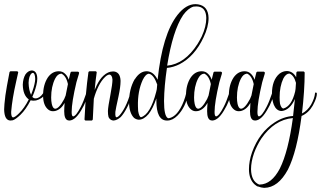

<svg xmlns="http://www.w3.org/2000/svg" viewBox="-29 -582 1550 927"><path d="M140 -189Q141 -195 141 -201Q140 -229 130 -230Q126 -230 124 -228Q110 -216 109 -182Q110 -147 121 -124Q136 -162 140 -189ZM184 -136Q188 -135 189 -131Q189 -130 189 -129Q176 -105 145 -97Q138 -96 133 -96Q125 -96 119 -98Q96 -53 70 -28Q46 -5 32 -1Q31 -1 30 -1Q25 0 21 0Q-8 -1 -9 -54Q-9 -72 -3 -121Q2 -157 17 -234Q19 -237 22 -238H54Q58 -236 59 -233Q58 -230 49 -188Q30 -105 25 -43Q25 -39 25 -35Q26 -16 34 -15Q44 -16 63 -35Q88 -59 110 -102Q82 -122 81 -173Q82 -203 94 -223Q107 -241 125 -242Q150 -240 151 -203Q151 -196 150 -188Q145 -155 127 -114Q134 -107 142 -107Q162 -107 178 -130Q179 -132 180 -134Q182 -136 184 -136Z M299 -176Q290 -217 266 -227Q266 -227 265 -226Q249 -225 237 -202Q218 -164 218 -111Q218 -94 221 -80Q226 -58 237 -57Q256 -57 281 -104Q286 -115 288 -121Q293 -146 299 -176ZM392 -136Q396 -135 397 -131Q397 -119 376 -73Q373 -67 370 -62Q338 -1 306 0Q302 0 299 -1Q281 -6 281 -45Q281 -59 283 -84V-85Q265 -53 237 -46Q232 -45 227 -45Q214 -45 204 -53Q179 -73 179 -121Q179 -173 202 -208Q223 -238 255 -238Q273 -238 285 -226Q297 -215 303 -197Q311 -232 312 -233Q314 -235 316 -236H348Q352 -234 353 -231Q353 -227 348 -212Q343 -194 340 -185Q317 -88 317 -42Q317 -41 317 -40Q317 -21 324 -20Q338 -21 361 -66Q374 -91 388 -133Q390 -136 392 -136Z M433 -238Q437 -237 438 -233Q432 -192 428 -148Q433 -160 438 -170Q453 -201 471 -217Q493 -237 516 -237Q519 -237 521 -237Q537 -235 545 -223Q552 -212 553 -194Q553 -191 553 -188Q553 -163 543 -116Q529 -53 528 -42Q527 -27 529 -20Q533 -10 547 -24Q561 -39 575 -66Q591 -98 600 -132Q603 -135 607 -135Q610 -133 610 -129Q610 -129 591 -76Q587 -68 584 -62Q569 -33 554 -17Q536 -1 519 0Q516 0 513 -1Q501 -4 495 -17Q492 -28 492 -46Q493 -68 504 -124Q514 -177 514 -197Q514 -197 514 -198Q512 -221 499 -222Q489 -221 478 -210Q461 -194 447 -166Q433 -138 424 -105L419 -5Q417 -1 414 0H384Q380 -1 379 -5Q379 -5 386 -128Q391 -184 398 -234Q400 -237 403 -238Z M730 -174Q713 -222 690 -226Q674 -225 660 -196Q635 -141 637 -68Q637 -56 638 -46Q643 -17 652 -16Q697 -30 725 -138Q727 -145 728 -151Q729 -163 730 -174ZM945 -406Q967 -454 967 -495Q966 -550 920 -551Q913 -551 905 -550Q879 -542 855 -509Q805 -434 778 -265Q863 -273 925 -370Q936 -388 945 -406ZM875 -136Q879 -135 880 -131V-130Q867 -64 828 -24Q804 0 779 0Q777 0 776 0Q726 -1 726 -96Q726 -102 726 -107Q709 -57 688 -31Q665 -4 641 -4Q628 -5 618 -13Q595 -36 594 -87Q594 -152 621 -199Q622 -201 623 -201Q647 -238 679 -238Q680 -238 681 -238Q713 -236 732 -197Q755 -417 828 -510Q869 -562 915 -562Q921 -562 927 -561Q977 -553 978 -495Q978 -452 954 -402Q911 -310 838 -272Q808 -257 777 -254Q764 -166 763 -96Q763 -94 763 -93Q763 -23 781 -12Q784 -11 786 -11Q829 -19 858 -93Q866 -114 870 -132Q872 -135 875 -136Z M989 -176Q980 -217 956 -227Q956 -227 955 -226Q939 -225 927 -202Q908 -164 908 -111Q908 -94 911 -80Q916 -58 927 -57Q946 -57 971 -104Q976 -115 978 -121Q983 -146 989 -176ZM1082 -136Q1086 -135 1087 -131Q1087 -119 1066 -73Q1063 -67 1060 -62Q1028 -1 996 0Q992 0 989 -1Q971 -6 971 -45Q971 -59 973 -84V-85Q955 -53 927 -46Q922 -45 917 -45Q904 -45 894 -53Q869 -73 869 -121Q869 -173 892 -208Q913 -238 945 -238Q963 -238 975 -226Q987 -215 993 -197Q1001 -232 1002 -233Q1004 -235 1006 -236H1038Q1042 -234 1043 -231Q1043 -227 1038 -212Q1033 -194 1030 -185Q1007 -88 1007 -42Q1007 -41 1007 -40Q1007 -21 1014 -20Q1028 -21 1051 -66Q1064 -91 1078 -133Q1080 -136 1082 -136Z M1196 -176Q1187 -217 1163 -227Q1163 -227 1162 -226Q1146 -225 1134 -202Q1115 -164 1115 -111Q1115 -94 1118 -80Q1123 -58 1134 -57Q1153 -57 1178 -104Q1183 -115 1185 -121Q1190 -146 1196 -176ZM1289 -136Q1293 -135 1294 -131Q1294 -119 1273 -73Q1270 -67 1267 -62Q1235 -1 1203 0Q1199 0 1196 -1Q1178 -6 1178 -45Q1178 -59 1180 -84V-85Q1162 -53 1134 -46Q1129 -45 1124 -45Q1111 -45 1101 -53Q1076 -73 1076 -121Q1076 -173 1099 -208Q1120 -238 1152 -238Q1170 -238 1182 -226Q1194 -215 1200 -197Q1208 -232 1209 -233Q1211 -235 1213 -236H1245Q1249 -234 1250 -231Q1250 -227 1245 -212Q1240 -194 1237 -185Q1214 -88 1214 -42Q1214 -41 1214 -40Q1214 -21 1221 -20Q1235 -21 1258 -66Q1271 -91 1285 -133Q1287 -136 1289 -136Z M1385 -12Q1295 -4 1232 88Q1211 121 1198 156Q1183 199 1183 235Q1184 293 1222 309Q1223 309 1225 309Q1282 308 1322 232Q1363 150 1385 -12ZM1400 -182Q1390 -219 1368 -227Q1351 -226 1339 -203Q1321 -165 1321 -112Q1321 -95 1323 -81Q1329 -59 1339 -58Q1379 -69 1396 -140Q1397 -147 1398 -153Q1399 -168 1400 -182ZM1496 -136Q1500 -134 1501 -131Q1501 -110 1484 -78Q1483 -75 1481 -72Q1461 -37 1427 -22Q1405 150 1361 237Q1314 324 1247 325Q1247 325 1246 325Q1231 324 1219 319Q1212 319 1201 309Q1173 284 1173 235Q1173 196 1188 153Q1223 57 1297 9Q1340 -19 1386 -22Q1391 -62 1395 -104Q1371 -51 1332 -46Q1329 -46 1328 -46Q1305 -48 1293 -76Q1284 -100 1284 -129Q1284 -195 1320 -226Q1337 -239 1356 -239Q1357 -239 1358 -239Q1386 -237 1401 -209L1402 -232Q1403 -236 1407 -237H1437Q1441 -235 1442 -232Q1442 -146 1429 -34Q1456 -48 1473 -77Q1490 -108 1492 -132Q1493 -135 1496 -136Z"/></svg>

Font: Maria
Style: Christmas
Weight: 400
Designer: Muhammad Yoni
Version: Version 001.000